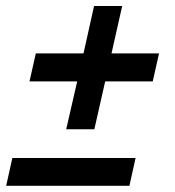

<svg xmlns="http://www.w3.org/2000/svg" viewBox="-34 -610 583 638"><path d="M186 -180.5 222.5 -339.5H64L85 -432.5H243.5L278.5 -590H372L336.5 -432.5H494.5L473.5 -339.5H315.5L279.5 -180.5ZM-13.5 7.5 7 -85H416.5L396 7.5Z"/></svg>

Font: Besley* Condensed Heavy
Style: Italic
Weight: 800
Width: 3
Italic angle: -13°
Designer: Owen Earl
Foundry: indestructible type*
Version: Version 3.000; ttfautohint (v1.8.3)